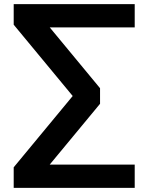

<svg xmlns="http://www.w3.org/2000/svg" viewBox="-20 -725 715 925"><path d="M46 180V81L348 -284V-241L46 -606V-705H629V-593H193L194 -624L462 -300V-225L193 100L192 68H629V180Z"/></svg>

Font: Nunito Sans 10pt SemiExpanded
Style: Bold
Weight: 700
Width: 6
Designer: Vernon Adams
Foundry: Vernon Adams
Version: Version 3.101;gftools[0.9.27]